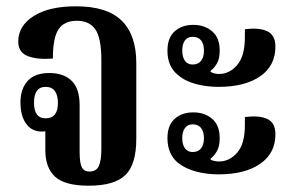

<svg xmlns="http://www.w3.org/2000/svg" viewBox="-20 -579 927 610"><path d="M262 11Q186 11 155 -17.5Q124 -46 124 -102V-162Q119 -161 113 -161Q81 -161 63 -186Q45 -211 45 -254Q45 -296 67.5 -321.5Q90 -347 137 -347Q182 -347 207.5 -322.5Q233 -298 233 -244V-96Q233 -61 240 -47.5Q247 -34 264 -34Q286 -34 294 -51.5Q302 -69 302 -106V-388Q302 -458 283 -485.5Q264 -513 224 -513Q184 -513 166 -486Q148 -459 148 -393Q100 -389 69 -400.5Q38 -412 38 -447Q38 -497 87 -528Q136 -559 221 -559Q320 -559 366.5 -513.5Q413 -468 413 -379V-138Q413 -56 378 -22.5Q343 11 262 11ZM125 -203Q164 -203 164 -252Q164 -276 154.5 -289.5Q145 -303 125 -303Q106 -303 97 -290Q88 -277 88 -253Q88 -203 125 -203Z M674 -303Q637 -303 602.5 -312Q568 -321 545 -341Q529 -354 520.5 -373Q512 -392 512 -418Q512 -459 535 -479.5Q558 -500 594 -500Q630 -500 654 -479.5Q678 -459 678 -419Q678 -392 669 -377Q660 -362 649 -354V-351Q660 -344 676 -344Q709 -344 733.5 -372.5Q758 -401 758 -460V-486Q804 -492 829.5 -479.5Q855 -467 855 -431Q855 -370 806.5 -336.5Q758 -303 674 -303ZM592 -374Q610 -374 619 -386Q628 -398 628 -418Q628 -439 619 -450.5Q610 -462 592 -462Q576 -462 567.5 -450.5Q559 -439 559 -418Q559 -398 567.5 -386Q576 -374 592 -374ZM674 -25Q637 -25 603 -34Q569 -43 545 -62Q512 -90 512 -140Q512 -181 535 -201.5Q558 -222 594 -222Q630 -222 654 -201.5Q678 -181 678 -140Q678 -114 669 -98.5Q660 -83 649 -75V-72Q660 -66 676 -66Q709 -66 733.5 -94Q758 -122 758 -181V-207Q804 -213 829.5 -201Q855 -189 855 -152Q855 -92 806.5 -58.5Q758 -25 674 -25ZM592 -96Q610 -96 619 -108Q628 -120 628 -140Q628 -160 619 -172Q610 -184 592 -184Q576 -184 567.5 -172Q559 -160 559 -140Q559 -120 567.5 -108Q576 -96 592 -96Z"/></svg>

Font: Noto Serif Thai ExtraCondensed SemiBold
Style: Regular
Weight: 600
Width: 2
Designer: Monotype Design Team
Foundry: Monotype Imaging Inc.
Version: Version 2.001; ttfautohint (v1.8.4.7-5d5b)